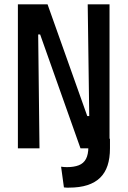

<svg xmlns="http://www.w3.org/2000/svg" viewBox="-20 -680 586 880"><path d="M273 179 260 84Q267 85 273.5 85.5Q280 86 287 86Q319 86 341 77.5Q363 69 374 48.5Q385 28 385 -7V-44H484V0Q484 45 473 78.5Q462 112 439 134.5Q416 157 380.5 168.5Q345 180 296 180Q291 180 286 180Q281 180 273 179ZM62 0V-660H198L380 -148H389L382 -660H482V0H349L164 -522H155L161 0Z"/></svg>

Font: Bricolage Grotesque Condensed Medium
Style: Regular
Weight: 500
Width: 3
Designer: Mathieu Triay
Foundry: Atelier Triay
Version: Version 1.000;gftools[0.9.30]